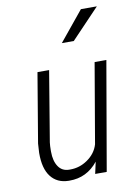

<svg xmlns="http://www.w3.org/2000/svg" viewBox="-86 -807 628 874"><g transform="rotate(-10 228.5 -370.0)"><path d="M255.4 -64.5Q294.4 -91.3 306.6 -132.8L369.6 -501L370.1 -502H371.1H422.9H424.3L423.8 -500.5L337.4 -1L336.9 0H335.9H285.2H283.7L284.2 -1.5L295.9 -54.7Q244.1 10.3 163.6 9.8Q161.6 9.8 159.2 9.8Q106.4 8.8 77.6 -28.8Q48.8 -65.9 49.3 -138.2V-138.7L51.8 -180.7V-181.2L105.5 -501V-502H106.9H157.7H159.7L159.2 -500.5L105.5 -177.2Q103.5 -160.6 103.5 -142.1Q103.5 -138.2 103.5 -134.3Q103.5 -91.3 121.1 -65.4Q138.2 -40 170.4 -39.6Q173.3 -39.6 176.3 -39.6Q219.2 -39.6 255.4 -64.5ZM350.1 -750H423.8L293 -612.8H237.8Z"/></g></svg>

Font: MAUL Condensed Light Italic
Style: Light Italic
Weight: 300
Italic angle: -12°
Designer: MAUL
Version: Version 1.0; 2020; ttfautohint (v1.8.3)